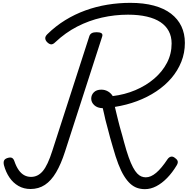

<svg xmlns="http://www.w3.org/2000/svg" viewBox="-20 -1308 1317 1347"><path d="M997 19Q967 19 941.5 10Q916 1 893.5 -19.5Q871 -40 850 -74Q829 -108 810 -157.5Q791 -207 772 -275Q760 -315 752 -344.5Q744 -374 738.5 -396Q733 -418 728 -435.5Q723 -453 719 -470Q715 -487 711 -506Q707 -525 701 -549Q663 -550 641.5 -570Q620 -590 620 -616Q620 -642 638.5 -660.5Q657 -679 691 -679Q716 -679 737 -667Q758 -655 771 -634Q855 -644 929.5 -675.5Q1004 -707 1061.5 -756Q1119 -805 1151.5 -867.5Q1184 -930 1184 -1003Q1184 -1052 1164 -1089.5Q1144 -1127 1106 -1152.5Q1068 -1178 1010.5 -1191.5Q953 -1205 878 -1205Q785 -1205 694.5 -1184.5Q604 -1164 521.5 -1121.5Q439 -1079 368 -1012Q351 -995 337 -997Q323 -999 309 -1014Q298 -1026 297.5 -1039.5Q297 -1053 312 -1068Q370 -1125 437.5 -1166.5Q505 -1208 579.5 -1235Q654 -1262 733.5 -1275Q813 -1288 894 -1288Q988 -1288 1060 -1268.5Q1132 -1249 1180 -1212Q1228 -1175 1252.5 -1123.5Q1277 -1072 1277 -1007Q1277 -937 1252 -874.5Q1227 -812 1182.5 -760Q1138 -708 1076.5 -667Q1015 -626 941.5 -598.5Q868 -571 786 -558Q794 -524 800 -499.5Q806 -475 810.5 -457Q815 -439 819 -424Q823 -409 827.5 -393.5Q832 -378 837.5 -358.5Q843 -339 850 -312Q867 -249 882.5 -205.5Q898 -162 913 -134Q928 -106 942.5 -91Q957 -76 972 -70Q987 -64 1003 -64Q1038 -64 1075.5 -95.5Q1113 -127 1156 -192Q1166 -206 1180 -209Q1194 -212 1210 -198Q1225 -187 1227 -175Q1229 -163 1219 -147Q1189 -97 1152.5 -59.5Q1116 -22 1076.5 -1.5Q1037 19 997 19ZM194 18Q147 18 109.5 -3.5Q72 -25 46.5 -62.5Q21 -100 8 -148Q3 -168 8 -180.5Q13 -193 31 -199Q52 -206 63.5 -200.5Q75 -195 81 -177Q94 -139 111.5 -114.5Q129 -90 150.5 -78.5Q172 -67 198 -67Q246 -67 280.5 -108Q315 -149 347 -250L607 -1055Q612 -1069 624 -1075.5Q636 -1082 658 -1082Q681 -1082 691.5 -1075Q702 -1068 697 -1052L436 -244Q408 -157 373.5 -98.5Q339 -40 295 -11Q251 18 194 18Z"/></svg>

Font: Playwrite NL
Style: Regular
Weight: 400
Designer: Veronika Burian, José Scaglione
Foundry: TypeTogether
Version: Version 1.002